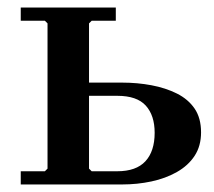

<svg xmlns="http://www.w3.org/2000/svg" viewBox="-20 -489 566 509"><path d="M35 0V-35H99L106 -42V-427L99 -434H35V-469H287V-434H223L216 -427V-270H304Q344 -270 381.5 -263Q419 -256 449 -241Q479 -226 496 -201Q513 -176 513 -138Q513 -102 496 -76Q479 -50 449 -33Q419 -16 381.5 -8Q344 0 304 0ZM223 -35H291Q341 -35 365.5 -61.5Q390 -88 390 -137Q390 -183 366.5 -209Q343 -235 291 -235H216V-42Z"/></svg>

Font: Brygada 1918 SemiBold
Style: Regular
Weight: 600
Designer: Mateusz Machalski | Borys Kosmynka | Przemek Hoffer
Foundry: NIEPODLEGLA 2018
Version: Version 3.006